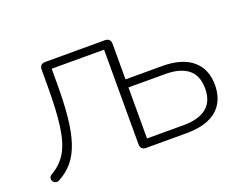

<svg xmlns="http://www.w3.org/2000/svg" viewBox="-84 -642 1026 806"><g transform="rotate(-20 429.5 -239.0)"><path d="M59 3Q52 7 45.5 6Q39 5 34.5 0.5Q30 -4 28.5 -9.5Q27 -15 29.5 -21.5Q32 -28 40 -32Q83 -57 106.5 -97.5Q130 -138 139.5 -207Q149 -276 149 -383V-459Q149 -471 155.5 -477.5Q162 -484 174 -484H441Q453 -484 459.5 -477.5Q466 -471 466 -459V-300H629Q718 -300 764.5 -260.5Q811 -221 811 -150Q811 -103 790.5 -69Q770 -35 729.5 -17.5Q689 0 629 0H449Q437 0 430.5 -6.5Q424 -13 424 -25V-448H190V-382Q190 -296 183.5 -232.5Q177 -169 162 -123.5Q147 -78 122 -47.5Q97 -17 59 3ZM466 -36H631Q696 -36 731.5 -64Q767 -92 767 -150Q767 -209 731.5 -236.5Q696 -264 631 -264H466Z"/></g></svg>

Font: Nunito ExtraLight
Style: Regular
Weight: 200
Designer: Vernon Adams
Foundry: Vernon Adams
Version: Version 3.602;April 4, 2023;FontCreator 14.0.0.2856 64-bit